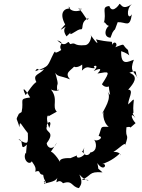

<svg xmlns="http://www.w3.org/2000/svg" viewBox="-20 -923 728 987"><path d="M662 -339 666 -344C660 -410 686 -433 639 -386C638 -414 671 -462 639 -462C667 -494 696 -530 645 -549C694 -567 669 -552 688 -520C668 -560 645 -554 668 -616C639 -606 600 -581 603 -660C660 -641 644 -620 638 -666C601 -696 632 -702 572 -680C596 -703 547 -728 558 -660C567 -661 560 -678 555 -708C488 -713 471 -724 474 -719C485 -700 486 -686 446 -743C453 -749 448 -696 419 -691C354 -685 375 -708 341 -696C377 -671 332 -699 335 -706C323 -712 318 -674 274 -716C320 -700 276 -697 295 -666C247 -635 273 -670 258 -653C221 -582 239 -584 161 -557C179 -586 164 -552 207 -568C182 -537 146 -543 167 -501C167 -501 154 -499 112 -434C92 -473 101 -479 135 -422C73 -414 105 -410 91 -347L77 -338C59 -300 65 -324 80 -269C82 -309 86 -284 123 -239C125 -184 126 -176 75 -206C106 -210 77 -138 118 -180C111 -115 116 -133 112 -138C92 -99 142 -58 149 -111C125 -93 173 -78 161 -40C194 -53 173 -27 202 -24C207 9 215 2 216 22C193 11 217 -6 207 23C217 15 266 14 275 -10C262 42 277 -13 304 19C354 1 347 38 386 44C396 26 407 18 388 -26C436 28 458 -8 398 3C453 -20 433 -43 507 -37C473 -69 492 -40 480 -85C518 -29 538 -94 498 -77C514 -82 556 -96 596 -134C599 -109 610 -144 563 -142C592 -159 627 -198 623 -176C647 -244 623 -204 630 -269C675 -278 623 -246 677 -290C651 -317 651 -351 676 -316ZM342 -110C307 -112 280 -104 290 -89C273 -118 237 -161 235 -136C222 -115 253 -158 272 -190C254 -147 222 -162 220 -187C269 -252 207 -239 221 -273C216 -294 253 -314 233 -265C208 -329 233 -337 229 -325L272 -349C245 -376 282 -413 242 -463C277 -445 297 -470 274 -459C269 -510 288 -464 264 -549C277 -527 287 -536 340 -515C299 -560 372 -564 380 -614C323 -566 397 -567 418 -611C390 -631 408 -593 401 -560C431 -592 439 -568 470 -573C443 -584 501 -599 462 -558C514 -583 492 -555 481 -545C541 -555 551 -562 504 -490C524 -464 561 -478 538 -506C539 -430 561 -416 528 -459C563 -421 510 -358 505 -336L521 -362C504 -353 508 -294 539 -271C491 -272 507 -275 487 -224C519 -219 479 -190 462 -206C475 -197 485 -145 444 -139C435 -116 398 -122 414 -165C395 -121 397 -158 415 -130C392 -106 369 -110 376 -124ZM343 -756C331 -729 381 -777 396 -772C413 -773 390 -810 435 -830C429 -803 416 -852 381 -883C412 -861 394 -894 391 -869C332 -852 323 -911 341 -879C318 -882 279 -864 315 -797C283 -761 286 -766 318 -786C311 -777 303 -763 322 -736ZM558 -755C580 -791 560 -742 585 -809C629 -811 647 -776 658 -850C637 -814 625 -875 658 -902C604 -864 603 -910 592 -902C603 -913 559 -844 542 -892C497 -888 531 -859 513 -803C519 -823 525 -780 551 -792C527 -797 502 -732 548 -729Z"/></svg>

Font: Asimov Aggro
Style: CondIt
Weight: 500
Designer: Google
Version: Version 2.000980; 2014